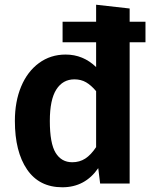

<svg xmlns="http://www.w3.org/2000/svg" viewBox="-20 -777 649 813"><path d="M596 -685V-598H529V0H404L396 -65Q340 16 244 16Q146 16 94.5 -59.5Q43 -135 43 -265Q43 -347 69.5 -410.5Q96 -474 145 -510Q194 -546 258 -546Q332 -546 387 -493V-598H245V-685H387V-757L529 -741V-685ZM387 -154V-391Q366 -416 344.5 -428.5Q323 -441 295 -441Q246 -441 218.5 -398Q191 -355 191 -265Q191 -170 215.5 -130Q240 -90 286 -90Q317 -90 341 -105.5Q365 -121 387 -154Z"/></svg>

Font: Wolseley Sans SemiBold
Style: Regular
Weight: 600
Designer: Carrois Corporate & Edenspiekermann AG
Foundry: Carrois Corporate GbR & Edenspiekermann AG
Version: Version 4.202